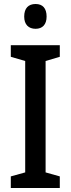

<svg xmlns="http://www.w3.org/2000/svg" viewBox="-20 -940 354 960"><path d="M158 -920C122 -920 101 -899 101 -857C101 -817 123 -796 158 -796C192 -796 213 -817 213 -857C213 -899 193 -920 158 -920ZM279 0V-58L208 -78V-635L279 -656V-714H34V-656L106 -635V-78L34 -58V0Z"/></svg>

Font: Noto Sans Thai Looped Condensed Medium
Style: Regular
Weight: 500
Width: 3
Designer: Sasikarn Vongin, Ben Mitchell
Foundry: The Fontpad Ltd
Version: Version 1.001